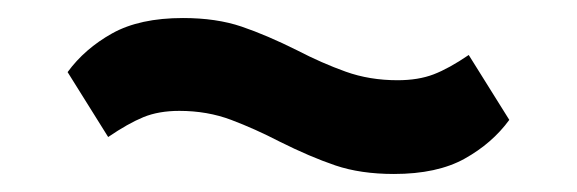

<svg xmlns="http://www.w3.org/2000/svg" viewBox="-20 -412 640 213"><path d="M417 -219Q380 -219 352 -228.5Q324 -238 290 -255Q263 -269 236.5 -279Q210 -289 179 -289Q156 -289 139 -282Q122 -275 100 -260L55 -332Q74 -358 104.5 -375Q135 -392 183 -392Q220 -392 248 -382.5Q276 -373 310 -356Q337 -342 363.5 -332.5Q390 -323 421 -323Q444 -323 461 -329.5Q478 -336 500 -351L545 -279Q526 -253 495.5 -236Q465 -219 417 -219Z"/></svg>

Font: IBM Plex Sans Arabic SemiBold
Style: Regular
Weight: 600
Designer: Mike Abbink, Paul van der Laan, Pieter van Rosmalen, Wael Morcos, Khajak Apelian
Foundry: Bold Monday
Version: Version 1.1